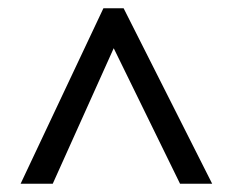

<svg xmlns="http://www.w3.org/2000/svg" viewBox="-20 -737 564 466"><path d="M30 -291 231 -717H280L495 -291H417L256 -620L108 -291Z"/></svg>

Font: Noto Sans Myanmar SemiCondensed
Style: Regular
Weight: 400
Width: 4
Designer: Monotype Design Team
Foundry: Monotype Imaging Inc.
Version: Version 2.107; ttfautohint (v1.8.4.7-5d5b)